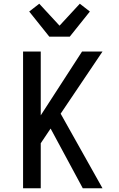

<svg xmlns="http://www.w3.org/2000/svg" viewBox="-20 -1012 640 1032"><path d="M104 0V-735H199V-392L421 -735H531L306 -401L531 0H425L252 -321L199 -242V0ZM245 -815 137 -950 191 -992 300 -874 409 -992 463 -950 355 -815Z"/></svg>

Font: Iosevka Medium Extended
Style: Regular
Weight: 500
Width: 7
Monospace: yes
Designer: Belleve Invis
Foundry: Belleve Invis
Version: Version 32.5.0; ttfautohint (v1.8.4)